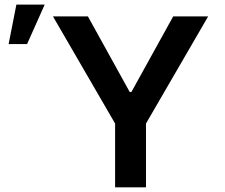

<svg xmlns="http://www.w3.org/2000/svg" viewBox="-20 -797 957 817"><path d="M205.3 -727.3H354L532 -405.5H539.1L717 -727.3H865.8L601.2 -271.3V0H469.8V-271.3ZM16.7 -609.4 49.7 -777.3H170.1L95.2 -609.4Z"/></svg>

Font: InterMG SemiBold
Style: Regular
Weight: 600
Designer: Rasmus Andersson
Foundry: rsms
Version: Version 3.019;December 26, 2023;FontCreator 15.0.0.2955 64-b